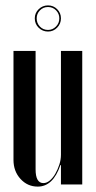

<svg xmlns="http://www.w3.org/2000/svg" viewBox="-20 -684 357 712"><path d="M204 -72Q177 8 120 8Q82 8 56 -20.5Q30 -49 30 -91V-495H112V-56Q112 -5 141 -5Q153 -5 164.5 -14.5Q176 -24 185 -39.5Q194 -55 200 -73.5Q206 -92 206 -110V-495H285V0H206V-72ZM109 -616Q109 -636 123.5 -650Q138 -664 158 -664Q178 -664 192 -650Q206 -636 206 -616Q206 -596 192 -581.5Q178 -567 158 -567Q138 -567 123.5 -581Q109 -595 109 -616ZM116 -616Q116 -598 128 -585.5Q140 -573 158 -573Q175 -573 187.5 -585.5Q200 -598 200 -616Q200 -633 188 -645.5Q176 -658 158 -658Q140 -658 128 -645.5Q116 -633 116 -616Z"/></svg>

Font: Moniqa SemBd Narrow Display
Style: Regular
Weight: 600
Width: 4
Designer: Rajesh Rajput
Foundry: Rajesh Rajput
Version: Version 1.000